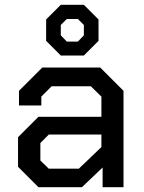

<svg xmlns="http://www.w3.org/2000/svg" viewBox="-20 -779 599 799"><path d="M55 -85V-208L140 -293H402V-377L358 -420H195L152 -377V-340H59V-401L156 -498H397L494 -401V0H407V-82L321 0H140ZM308 -77 402 -167V-219H183L148 -184V-111L183 -77ZM172 -609V-698L233 -759H329L390 -698V-609L329 -548H233ZM304 -606 329 -632V-675L304 -700H258L233 -675V-632L258 -606Z"/></svg>

Font: Chakra Petch Medium
Style: Regular
Weight: 500
Designer: Katatrad Aksorn Co.,Ltd.
Foundry: Cadson Demak Co.,Ltd.
Version: Version 1.000; ttfautohint (v1.6)